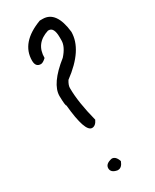

<svg xmlns="http://www.w3.org/2000/svg" viewBox="-196 -807 696 862"><g transform="rotate(-30 152.0 -375.5)"><path d="M189.5 -753.9Q259.8 -753.9 272.5 -639.6Q272.5 -546.9 153.3 -459Q140.6 -438.5 140.6 -424.8V-421.9Q140.6 -350.6 168 -244.1Q156.2 -218.8 137.7 -218.8Q101.6 -218.8 87.9 -364.3Q83 -364.3 82 -416Q82 -479.5 180.7 -557.6Q214.8 -595.7 214.8 -627.9V-643.6Q214.8 -696.3 187.5 -696.3H183.6Q109.4 -672.9 109.4 -597.7Q92.8 -582 82 -582Q54.7 -582 54.7 -615.2Q54.7 -709 174.8 -753.9ZM144.5 -55.7Q165 -55.7 174.8 -25.4Q164.1 2.9 144.5 2.9H140.6Q109.4 -2.9 109.4 -25.4Q109.4 -48.8 144.5 -55.7Z"/></g></svg>

Font: Sue Ellen Francisco 
Style: Regular
Weight: 400
Designer: Kimberly Geswein
Foundry: Kimberly Geswein
Version: Version 1.002 2007